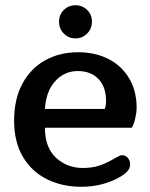

<svg xmlns="http://www.w3.org/2000/svg" viewBox="-20 -701 574 735"><path d="M206 -618Q206 -645 224.5 -663Q243 -681 269 -681Q295 -681 313.5 -663Q332 -645 332 -618Q332 -591 313.5 -572.5Q295 -554 269 -554Q243 -554 224.5 -572.5Q206 -591 206 -618ZM34 -239Q34 -321 65.5 -380Q97 -439 152.5 -470Q208 -501 279 -501Q345 -501 395.5 -475Q446 -449 474.5 -401Q503 -353 503 -289Q503 -271 498 -249Q493 -227 485 -212H152Q152 -136 194.5 -97Q237 -58 297 -58Q332 -58 358.5 -66.5Q385 -75 418 -94Q422 -96 431.5 -101.5Q441 -107 447 -107Q460 -107 469 -97Q478 -87 478 -72Q478 -58 469 -47Q460 -36 440 -24Q374 14 291 14Q218 14 159.5 -15Q101 -44 67.5 -101Q34 -158 34 -239ZM381 -284Q386 -297 386 -314Q386 -368 357 -398.5Q328 -429 278 -429Q226 -429 191 -390Q156 -351 152 -284Z"/></svg>

Font: Maitree SemiBold
Style: Regular
Weight: 600
Designer: CadsonDemak Team
Foundry: CadsonDemak
Version: Version 1.001